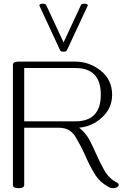

<svg xmlns="http://www.w3.org/2000/svg" viewBox="-20 -990 676 1022"><path d="M447.3 -961.4Q447.3 -970.2 428.2 -970.2Q414.1 -970.2 411.1 -963.4L318.4 -764.2L225.6 -963.4Q222.7 -970.2 208.5 -970.2Q189.5 -970.2 189.5 -961.4Q189.5 -959.5 190.4 -958.5L300.3 -721.7Q303.2 -714.8 318.4 -714.8Q332.5 -714.8 335.9 -722.2L446.3 -958.5Q447.3 -960.4 447.3 -961.4ZM582 11.7Q570.3 11.7 562 7.3Q509.8 -20 482.2 -66.9Q454.6 -113.8 433.1 -163.6Q412.6 -210 383.1 -260Q353.5 -310.1 293.9 -310.1H108.9V-5.4Q108.9 11.7 78.6 11.7Q48.8 11.7 48.8 -5.4V-645Q48.8 -662.1 78.6 -662.1H380.9Q455.1 -662.1 515.9 -614Q576.7 -565.9 576.7 -485.8Q576.7 -413.6 522.9 -364.7Q469.2 -315.9 401.4 -310.5Q437 -280.8 455.1 -247.3Q473.1 -213.9 491.2 -171.9Q511.2 -126 535.6 -83Q560.1 -40 602.1 -18.1Q611.8 -13.7 611.8 -5.4Q611.8 1 604 5.9Q593.8 11.7 582 11.7ZM380.9 -344.2Q516.6 -344.2 516.6 -485.8Q516.6 -627.9 380.9 -627.9H108.9V-344.2Z"/></svg>

Font: Gayathri Thin
Style: Regular
Weight: 100
Designer: Binoy Dominic <binoy.domenic@gmail.com>
Foundry: SMC
Version: Version 1.000